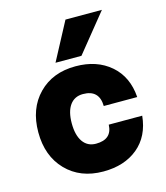

<svg xmlns="http://www.w3.org/2000/svg" viewBox="-114 -839 812 942"><g transform="rotate(-15 292.0 -368.0)"><path d="M492.2 -752 336.9 -560.1H205.1L307.1 -752ZM35.2 -252Q35.2 -372.1 106.7 -445.1Q178.2 -518.1 294.9 -518.1Q402.8 -518.1 472.2 -458.3Q541.5 -398.4 548.8 -293.9H378.9Q377.4 -377 294.9 -377Q252 -377 228.5 -344.5Q205.1 -312 205.1 -252Q205.1 -191.9 228.5 -158.4Q252 -125 294.9 -125Q376 -125 378.9 -199.2H548.8Q538.6 -96.7 470.5 -40.3Q402.3 16.1 294.9 16.1Q178.2 16.1 106.7 -57.6Q35.2 -131.3 35.2 -252Z"/></g></svg>

Font: Overused Grotesk ExtraBold
Style: Regular
Weight: 800
Version: Version 0.002